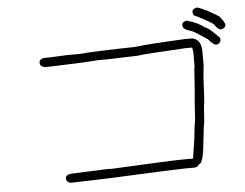

<svg xmlns="http://www.w3.org/2000/svg" viewBox="-52 -750 1104 864"><g transform="rotate(-5 500.0 -318.0)"><path d="M798.8 -548.8H835.9Q875 -540 875 -484.4V-421.9Q869.1 -384.8 863.3 -253.9Q860.4 -253.9 855.5 -168Q852.1 -161.6 839.8 -44.9Q831.1 19.5 812.5 19.5Q812.5 28.3 794.9 31.2H755.9Q718.3 31.2 419.9 44.9Q241.7 50.8 230.5 50.8Q212.9 44.4 212.9 29.3Q212.9 9.8 250 9.8Q256.3 9.8 388.7 3.9H427.7Q697.8 -9.8 746.1 -9.8H791Q804.7 -91.3 812.5 -168Q815.4 -168 820.3 -259.8Q826.2 -315.4 832 -416Q834 -416 834 -423.8V-484.4Q834 -494.1 830.1 -507.8H800.8Q616.2 -498 576.2 -492.2H568.4Q451.2 -488.3 437.5 -488.3H404.3Q339.4 -482.9 193.4 -478.5H162.1Q140.6 -481.9 140.6 -500Q140.6 -515.6 162.1 -519.5H187.5Q265.1 -523.4 271.5 -523.4H322.3Q389.2 -529.3 574.2 -533.2Q630.9 -540.5 798.8 -548.8ZM867.2 -685.5H869.1Q906.2 -673.8 964.8 -636.7Q988.3 -608.4 988.3 -597.7Q988.3 -582 966.8 -578.1Q953.6 -578.1 935.5 -605.5Q894 -632.3 849.6 -652.3L845.7 -666Q845.7 -681.6 867.2 -685.5ZM816.4 -630.9Q870.6 -615.2 894.5 -593.8Q910.6 -591.8 959 -541L960.9 -529.3Q954.6 -511.7 939.5 -511.7Q927.2 -511.7 904.3 -539.1Q840.8 -582 834 -582Q794.9 -592.3 794.9 -611.3Q794.9 -627 816.4 -630.9Z"/></g></svg>

Font: CEF Fonts CJK Mono
Style: Regular
Weight: 400
Designer: PartyBoss (派对大魔王)
Version: Release 2.25